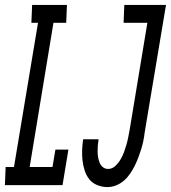

<svg xmlns="http://www.w3.org/2000/svg" viewBox="-46 -755 697 783"><path d="M-26 0 -23 -74H11L109 -662H82L85 -735H227L224 -662H172L75 -74H168L180 -145H233L209 0ZM392 8Q371 8 351 0Q331 -8 318.5 -23.5Q306 -39 299.5 -59Q293 -79 290.5 -100.5Q288 -122 289 -144Q290 -166 293 -187H356Q354 -175 353 -162.5Q352 -150 352 -138Q352 -126 354 -114Q356 -102 360.5 -91Q365 -80 374 -73Q383 -66 395 -66Q411 -66 424 -78Q437 -90 445.5 -104.5Q454 -119 459.5 -134Q465 -149 469.5 -164.5Q474 -180 477 -195.5Q480 -211 483 -227L555 -662H458L461 -735H631L544 -215Q542 -197 538.5 -180Q535 -163 529.5 -145.5Q524 -128 517.5 -111Q511 -94 503 -78Q495 -62 484 -46Q473 -30 459 -18Q445 -6 427.5 1Q410 8 392 8Z"/></svg>

Font: Iosevka Curly Slab Extended
Style: Italic
Weight: 400
Width: 7
Italic angle: -9°
Monospace: yes
Designer: Belleve Invis
Foundry: Belleve Invis
Version: Version 11.1.0; ttfautohint (v1.8.3)